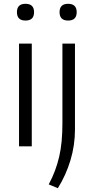

<svg xmlns="http://www.w3.org/2000/svg" viewBox="-20 -769 493 1009"><path d="M114 -661Q69 -661 69 -705Q69 -749 114 -749Q159 -749 159 -705Q159 -661 114 -661ZM80 -540H147V0H80ZM338 -661Q293 -661 293 -705Q293 -749 338 -749Q383 -749 383 -705Q383 -661 338 -661ZM236 200Q255 165 268.5 129Q282 93 291 54.5Q300 16 304 -27.5Q308 -71 308 -121V-540H374V-89Q374 -6 350.5 72.5Q327 151 284 220Z"/></svg>

Font: Plata Sans Light
Style: Regular
Weight: 300
Designer: Pablo Impallari, Andres Torresi, & Cristiano Sobral
Foundry: Pablo Impallari, Andres Torresi, & Cristiano Sobral
Version: Version 1.00;December 28, 2019;FontCreator 12.0.0.2547 64-bi